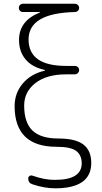

<svg xmlns="http://www.w3.org/2000/svg" viewBox="-20 -770 540 1020"><path d="M280.3 9.8Q58.6 9.8 57.6 -205.1Q57.6 -275.4 101.1 -326.7Q144.5 -377.9 217.8 -394.5Q218.8 -394.5 218.8 -397.5Q218.8 -398.4 217.8 -398.4Q150.4 -413.1 115.7 -454.6Q81.1 -496.1 81.1 -557.6Q81.1 -659.2 190.4 -703.1Q192.4 -703.1 192.4 -705.1Q192.4 -706.1 191.4 -706.1H101.6Q92.8 -706.1 86.4 -712.4Q80.1 -718.8 80.1 -728Q80.1 -737.3 86.4 -743.7Q92.8 -750 101.6 -750H377.9Q386.7 -750 393.6 -743.7Q400.4 -737.3 400.4 -728Q400.4 -718.8 393.6 -712.4Q386.7 -706.1 377.9 -706.1Q131.8 -700.2 131.8 -560.5Q131.8 -419.9 331.1 -419.9H377.9Q386.7 -419.9 393.6 -413.6Q400.4 -407.2 400.4 -397.9Q400.4 -388.7 393.6 -381.8Q386.7 -375 377.9 -375H331.1Q227.5 -375 168 -328.6Q108.4 -282.2 108.4 -209Q108.4 -119.1 152.3 -76.7Q196.3 -34.2 290 -34.2Q381.8 -34.2 423.3 -2Q464.8 30.3 464.8 95.7Q464.8 229.5 275.4 230.5Q215.8 230.5 152.3 209Q129.9 202.1 129.9 177.7Q129.9 169.9 136.7 165Q143.6 160.2 152.3 163.1Q218.8 186.5 272.5 185.5Q414.1 185.5 414.1 97.7Q414.1 54.7 385.3 32.2Q356.4 9.8 280.3 9.8Z"/></svg>

Font: Rounded Mgen+ 1m light
Style: Regular
Weight: 200
Designer: [Source Han Sans]
Ryoko NISHIZUKA  (kana & ideographs); Paul D. Hunt (Latin, Greek & Cyrillic); Wenlong ZHANG  (bopomofo
Version: Version 1.059.20150602